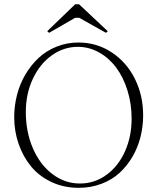

<svg xmlns="http://www.w3.org/2000/svg" viewBox="-20 -878 747 911"><path d="M212.9 -722.2 204.1 -730 336.9 -857.9H355L491.2 -730L482.9 -722.2L356 -793.5H336.4ZM353 13.2Q282.7 13.2 224.1 -14.4Q165.5 -42 127.4 -88.4Q89.4 -134.8 68.4 -195.1Q47.4 -255.4 47.4 -322.3Q47.4 -376 60.8 -428Q74.2 -480 100.6 -524.7Q127 -569.3 163.3 -603.3Q199.7 -637.2 248.5 -656.7Q297.4 -676.3 352.1 -676.3Q439 -676.3 509.8 -629.6Q580.6 -583 619.9 -504.2Q659.2 -425.3 659.2 -331.1Q659.2 -278.3 646.7 -228.5Q634.3 -178.7 608.9 -135Q583.5 -91.3 547.6 -58.1Q511.7 -24.9 461.4 -5.9Q411.1 13.2 353 13.2ZM359.4 -7.3Q428.7 -7.3 485.1 -48.3Q541.5 -89.4 573 -159.7Q604.5 -230 604.5 -314.9Q604.5 -385.7 584.7 -449Q564.9 -512.2 531 -557.6Q497.1 -603 449.7 -629.4Q402.3 -655.8 349.6 -655.8Q282.2 -655.8 225.6 -615.2Q168.9 -574.7 135.7 -503.7Q102.5 -432.6 102.5 -346.7Q102.5 -252.9 135.7 -175.3Q168.9 -97.7 228 -52.5Q287.1 -7.3 359.4 -7.3Z"/></svg>

Font: Elstob ExtraLight
Style: Regular
Weight: 200
Designer: Peter S. Baker
Version: Version 1.015